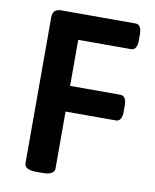

<svg xmlns="http://www.w3.org/2000/svg" viewBox="-80 -762 664 825"><g transform="rotate(10 251.5 -349.0)"><path d="M136 2Q83 2 83 -27V-663Q83 -700 120 -700H444Q471 -700 471 -657V-631Q471 -588 444 -588H214V-387H433Q460 -387 460 -344V-318Q460 -275 433 -275H214V-27Q214 2 161 2Z"/></g></svg>

Font: Asap SemiBold
Style: Regular
Weight: 600
Designer: Pablo Cosgaya
Foundry: Omnibus-Type
Version: Version 3.001; ttfautohint (v1.8.3)